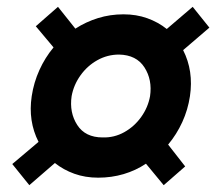

<svg xmlns="http://www.w3.org/2000/svg" viewBox="-20 -582 634 563"><path d="M66 -39 16 -101 93 -166Q62 -227 73 -300Q79 -340 95.5 -376.5Q112 -413 137 -443L85 -505L150 -562L201 -498Q232 -518 267.5 -529Q303 -540 342 -540Q380 -540 412 -528.5Q444 -517 469 -497L545 -562L594 -501L517 -435Q548 -374 537 -300Q531 -260 514.5 -224Q498 -188 473 -158L523 -94L460 -39L408 -102Q378 -82 342.5 -71.5Q307 -61 268 -61Q230 -61 198 -72.5Q166 -84 141 -104ZM190 -300Q183 -252 206.5 -215.5Q230 -179 281 -179Q315 -178 344.5 -194.5Q374 -211 394 -239Q414 -267 420 -300Q427 -348 403.5 -384.5Q380 -421 329 -422Q295 -422 265.5 -405.5Q236 -389 216 -361Q196 -333 190 -300Z"/></svg>

Font: Von Semi
Style: Italic
Weight: 600
Version: Version 4.000; ttfautohint (v1.8.4.7-5d5b)